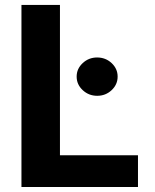

<svg xmlns="http://www.w3.org/2000/svg" viewBox="-20 -747 620 767"><path d="M65.7 0V-727.3H219.5V-126.8H531.2V0ZM368.3 -364.3Q334.5 -364.3 310.4 -386.9Q286.2 -409.4 286.2 -441.1Q286.2 -472.3 310.4 -494.9Q334.5 -517.4 367.9 -517.4Q402 -517.4 426 -494.9Q449.9 -472.3 449.9 -441.1Q449.9 -409.4 426 -386.9Q402 -364.3 368.3 -364.3Z"/></svg>

Font: InterMG
Style: Bold
Weight: 700
Designer: Rasmus Andersson
Foundry: rsms
Version: Version 3.019;December 26, 2023;FontCreator 15.0.0.2955 64-b